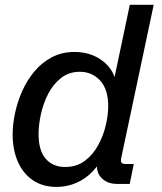

<svg xmlns="http://www.w3.org/2000/svg" viewBox="-20 -752 662 785"><path d="M210.9 12.2Q154.3 12.2 114 -15.4Q73.7 -43 52.7 -91.6Q31.7 -140.1 31.7 -202.1Q31.7 -243.2 41.5 -289.6Q51.3 -335.9 71 -380.1Q90.8 -424.3 120.8 -460.2Q150.9 -496.1 191.9 -517.8Q232.9 -539.6 284.7 -539.6Q346.7 -539.6 393.3 -507.6Q439.9 -475.6 453.6 -420.4L442.9 -410.6L510.7 -732.4H608.4L476.1 -108.4Q472.7 -92.8 476.6 -87.2Q480.5 -81.5 493.7 -81.5H526.9L510.3 0H459.5Q415.5 0 391.6 -28.1Q367.7 -56.2 380.4 -107.4L382.8 -117.7L398.9 -106Q363.8 -44.9 315.4 -16.4Q267.1 12.2 210.9 12.2ZM246.1 -69.3Q293.5 -69.3 326.9 -94.5Q360.4 -119.6 381.6 -158.7Q402.8 -197.8 412.6 -240.2Q422.4 -282.7 422.4 -317.4Q422.4 -387.2 389.2 -422.9Q356 -458.5 306.6 -458.5Q261.7 -458.5 229.5 -433.1Q197.3 -407.7 177 -368.2Q156.7 -328.6 147.2 -284.9Q137.7 -241.2 137.7 -204.1Q137.7 -136.2 167 -102.8Q196.3 -69.3 246.1 -69.3Z"/></svg>

Font: Schibsted Grotesk Medium
Style: Italic
Weight: 500
Italic angle: -12°
Designer: Bakken & Baeck AS, Henrik Kongsvoll
Foundry: Schibsted ASA
Version: Version 1.100;gftools[0.9.25]